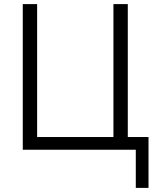

<svg xmlns="http://www.w3.org/2000/svg" viewBox="-20 -730 764 936"><path d="M642 186H704V-62H603V-710H533V-62H161V-710H91V0H642Z"/></svg>

Font: Raleway Reg
Style: Regular
Weight: 400
Designer: Matt McInerney, Pablo Impallari, Rodrigo Fuenzalida
Foundry: Matt McInerney, Pablo Impallari, Rodrigo Fuenzalida
Version: Version 3.00 July 28, 2015